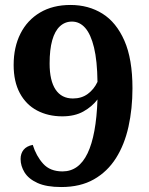

<svg xmlns="http://www.w3.org/2000/svg" viewBox="-20 -744 599 774"><path d="M227 10Q167 10 131 -6.5Q95 -23 79 -49Q63 -75 63 -103Q63 -125 75 -140Q87 -155 112 -160Q126 -115 154 -84Q182 -53 232 -53Q298 -53 333 -126Q368 -199 373 -343Q351 -314 316 -294.5Q281 -275 231 -275Q174 -275 129.5 -298.5Q85 -322 60 -368.5Q35 -415 35 -482Q35 -554 62.5 -608.5Q90 -663 141.5 -693.5Q193 -724 264 -724Q337 -724 393 -689Q449 -654 481.5 -580Q514 -506 514 -388Q514 -306 498 -233.5Q482 -161 447.5 -106.5Q413 -52 358.5 -21Q304 10 227 10ZM274 -347Q309 -347 334 -365.5Q359 -384 373 -414Q372 -499 359 -552.5Q346 -606 323.5 -631.5Q301 -657 270 -657Q242 -657 221.5 -638Q201 -619 190.5 -581.5Q180 -544 180 -488Q180 -419 204 -383Q228 -347 274 -347Z"/></svg>

Font: Noto Serif Gujarati
Style: Bold
Weight: 700
Version: Version 2.102